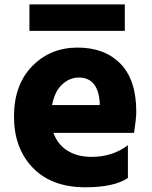

<svg xmlns="http://www.w3.org/2000/svg" viewBox="-20 -791 675 851"><path d="M584 -295.9Q584 -265.6 574.2 -202.1H216.8Q235.4 -150.4 279.3 -123Q323.2 -95.7 385.7 -95.7Q479.5 -95.7 546.9 -147.5V-2Q485.4 39.1 358.4 39.1Q209 39.1 125.5 -47.4Q42 -133.8 42 -274.4Q42 -415 122.6 -497.6Q203.1 -580.1 323.7 -580.1Q444.3 -580.1 514.2 -508.3Q584 -436.5 584 -295.9ZM110.4 -654.3V-771.5H533.2V-654.3ZM210.9 -325.2H421.9V-339.8Q413.1 -447.3 329.1 -447.3Q288.1 -447.3 254.9 -416Q221.7 -384.8 210.9 -325.2Z"/></svg>

Font: GenEi M Gothic v2 Heavy
Style: Regular
Weight: 800
Version: Version 2.0